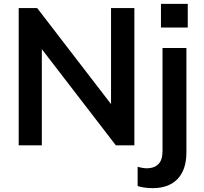

<svg xmlns="http://www.w3.org/2000/svg" viewBox="-20 -754 1056 996"><path d="M556 -712H677V0H581L197 -499V0H77V-712H173L556 -214ZM743 119Q779 119 801 98Q823 77 823 30V-505H947V36Q947 126 901.5 174Q856 222 772 222Q727 222 694 211V111Q721 119 743 119ZM815 -734H954V-611H815Z"/></svg>

Font: Muli-Bold
Style: Bold
Weight: 700
Version: Version 2.000